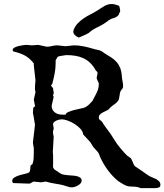

<svg xmlns="http://www.w3.org/2000/svg" viewBox="-20 -925 824 962"><path d="M572.3 -17.6Q542.5 -42 520 -72.8Q497.6 -103.5 481.9 -137.7L475.1 -155.3Q472.7 -160.2 468.3 -165.3Q463.9 -170.4 459.2 -175.5Q454.6 -180.7 450.2 -185.3Q445.8 -189.9 443.8 -194.3L433.1 -211.9L396.5 -252Q395.5 -266.1 383.1 -279.5Q370.6 -293 353.8 -303.7Q336.9 -314.5 319.1 -320.8Q301.3 -327.1 289.6 -327.1Q284.7 -327.1 277.3 -325.7Q270 -324.2 262.9 -321Q255.9 -317.9 250.7 -313Q245.6 -308.1 245.6 -301.8L249 -283.2Q249 -276.4 247.3 -273.4Q245.6 -270.5 245.6 -266.1Q245.6 -258.3 246.1 -253.7Q246.6 -249 249 -240.7L244.6 -163.1L245.6 -152.8Q246.1 -144.5 246.1 -136.7Q246.1 -128.9 246.1 -120.6Q246.1 -112.3 246.1 -105.2Q246.1 -98.1 245.6 -90.3Q245.6 -85.9 249.5 -80.1Q253.4 -74.2 258.8 -71.8L281.7 -56.6Q288.6 -51.8 299.3 -49.8Q310.1 -47.9 322 -46.9Q334 -45.9 345.9 -45.2Q357.9 -44.4 367.4 -41.7Q377 -39.1 383.1 -33.9Q389.2 -28.8 389.2 -19.5Q389.2 -12.2 383.5 -6.1Q377.9 0 370.4 4.4Q362.8 8.8 354.5 11.2Q346.2 13.7 340.3 13.7Q332.5 13.7 325.9 12Q319.3 10.3 312.7 8.1Q306.2 5.9 299.1 3.7Q292 1.5 284.2 0Q266.6 -3.4 249.3 -6.1Q231.9 -8.8 210 -15.1Q204.6 -15.1 198.5 -13.4Q192.4 -11.7 184.6 -11.7L149.9 -15.1Q144.5 -15.1 138.4 -10Q132.3 -4.9 125.5 -4.9L45.9 -7.8Q41 -12.7 41 -17.6Q41 -29.3 52.5 -36.1Q64 -43 78.9 -47.4Q93.8 -51.8 107.7 -54.7Q121.6 -57.6 126.5 -61.5Q131.8 -69.3 131.8 -79.3Q131.8 -89.4 133.8 -96.2Q136.2 -97.2 138.9 -100.1Q141.6 -103 142.6 -103Q147 -113.8 148.2 -128.4Q149.4 -143.1 149.4 -157.2V-178.2Q149.4 -188.5 147.2 -196Q145 -203.6 145 -211.9L155.3 -299.8L147.5 -347.2L145 -358.4V-360.8Q145 -362.3 145.3 -366Q145.5 -369.6 145.8 -373.8Q146 -377.9 146.5 -381.6Q147 -385.3 147.5 -386.7Q153.3 -389.2 154.3 -390.6Q155.3 -392.1 155.3 -395.5L149.4 -425.8L155.3 -452.1Q155.3 -452.6 156.5 -457.5Q157.7 -462.4 157.7 -464.4L155.3 -477.1V-491.7L157.7 -522.9L149.4 -597.2V-607.4Q138.7 -620.6 128.4 -629.9Q118.2 -639.2 106.4 -645.8Q94.7 -652.3 81.3 -657.2Q67.9 -662.1 50.3 -666.5Q43.5 -668 43.5 -674.8Q43.5 -681.6 52.5 -686.5Q61.5 -691.4 73.2 -694.3Q85 -697.3 96.2 -698.7Q107.4 -700.2 111.8 -700.2L140.6 -697.8L171.4 -700.2L214.4 -690.9Q227.5 -690.9 240.2 -694.3Q252.9 -697.8 268.1 -697.8L308.6 -693.4L350.1 -697.8Q374.5 -697.8 397.5 -693.1Q420.4 -688.5 443.8 -681.6Q455.1 -677.7 468.5 -675.5Q481.9 -673.3 492.2 -666.5L502.9 -658.7Q522.5 -647 538.3 -636.5Q554.2 -626 565.2 -613Q576.2 -600.1 582.8 -582.8Q589.4 -565.4 590.8 -539.6Q591.8 -526.9 594.2 -516.4Q596.7 -505.9 596.7 -493.2Q596.7 -487.8 595.5 -484.9Q594.2 -481.9 592.3 -479.5Q590.3 -477.1 588.1 -474.6Q585.9 -472.2 584 -467.8Q581.5 -462.9 580.6 -456.3Q579.6 -449.7 578.6 -443.1Q577.6 -436.5 576.2 -430.4Q574.7 -424.3 572.3 -420.9Q564 -409.2 552.5 -401.9Q541 -394.5 530.8 -384.3Q526.4 -377 517.1 -372.3Q507.8 -367.7 498.5 -363.3Q489.3 -358.9 482.2 -352.5Q475.1 -346.2 475.1 -335.4Q475.1 -330.1 477.1 -327.6Q479 -325.2 481.4 -323.2Q483.9 -321.3 486.8 -319.3Q489.7 -317.4 492.2 -313.5Q492.7 -312 496.6 -306.2Q500.5 -300.3 505.1 -293.7Q509.8 -287.1 513.7 -281.5Q517.6 -275.9 518.6 -275.4Q536.6 -252 551 -227.5Q565.4 -203.1 584 -181.6Q595.2 -168.9 606.2 -156.2Q617.2 -143.6 631.3 -135.3Q635.3 -133.3 638.2 -127.9Q641.1 -122.6 643.8 -116Q646.5 -109.4 649.2 -103Q651.9 -96.7 655.3 -92.8Q673.8 -79.6 689.7 -69.3Q705.6 -59.1 722.7 -46.4Q730.5 -41 741 -37.1Q751.5 -33.2 761 -28.3Q770.5 -23.4 777.1 -16.4Q783.7 -9.3 783.7 1.5Q783.7 11.7 775.1 14.6Q766.6 17.6 756.3 17.6H684.6Q669.4 10.7 654.8 10.5Q640.1 10.3 621.6 8.3Q617.7 7.8 611.6 5.1Q605.5 2.4 598.9 -1.2Q592.3 -4.9 585.9 -9Q579.6 -13.2 574.7 -16.1ZM238.8 -395.5Q238.8 -384.3 242.9 -376Q247.1 -367.7 254.4 -362.1Q261.7 -356.4 271.2 -353.5Q280.8 -350.6 291 -350.6H308.6Q310.1 -358.4 323 -364Q335.9 -369.6 351.8 -373.8Q367.7 -377.9 383.1 -380.9Q398.4 -383.8 405.3 -386.7Q415 -391.1 424.8 -400.1Q434.6 -409.2 442.4 -418L458.5 -448.7Q465.8 -461.4 470.5 -475.1Q475.1 -488.8 475.1 -504.4Q475.1 -508.3 473.4 -512Q471.7 -515.6 469.7 -519.3Q467.8 -522.9 466.1 -527.1Q464.4 -531.2 464.4 -536.6Q467.3 -549.8 467.8 -552.7Q468.3 -555.7 468.3 -557.6V-562.5Q468.3 -564.5 463.6 -568.4Q459 -572.3 458.5 -574.2Q446.8 -595.7 431.6 -610.1Q416.5 -624.5 398.2 -633.1Q379.9 -641.6 358.6 -645.3Q337.4 -648.9 313 -648.9Q311 -648.9 304.7 -647.9Q298.3 -647 291 -645.8Q283.7 -644.5 277.6 -643.3Q271.5 -642.1 270 -641.1Q269 -640.1 267.3 -637.5Q265.6 -634.8 263.9 -631.8Q262.2 -628.9 260.7 -626.2Q259.3 -623.5 258.8 -622.6V-608.9Q258.8 -582.5 253.9 -557.4Q249 -532.2 242.2 -505.9L235.4 -496.1L245.6 -483.4Q246.1 -481 247.1 -473.4Q248 -465.8 249 -461.4V-454.6Q248 -454.6 246.8 -452.6Q245.6 -450.7 245.6 -448.7Q245.6 -447.8 246.8 -443.8Q248 -439.9 249 -439.5ZM348.6 -774.4Q356 -793.9 369.4 -807.9Q382.8 -821.8 398.9 -832.8Q415 -843.8 432.9 -852.8Q450.7 -861.8 467.3 -872.1Q477.5 -878.4 486.1 -884.3Q494.6 -890.1 503.2 -894.8Q511.7 -899.4 520.3 -902.1Q528.8 -904.8 538.6 -904.8Q553.7 -904.8 570.8 -897.9Q572.3 -897.5 574.2 -896.7Q576.2 -896 577.1 -895.5Q577.6 -894 578.6 -890.1Q579.6 -886.2 580.6 -881.8Q581.5 -877.4 582 -873.5Q582.5 -869.6 582 -868.2Q581.5 -867.2 581.1 -865.7Q580.6 -864.7 580.1 -863.8Q579.6 -862.8 579.1 -861.8Q576.7 -855 575 -851.8Q573.2 -848.6 567.9 -843.8Q562.5 -839.4 557.9 -837.4Q553.2 -835.4 548.8 -834.2Q544.4 -833 540 -831.5Q535.6 -830.1 530.8 -827.1Q528.3 -826.2 523.2 -822.3Q518.1 -818.4 517.1 -817.4Q507.3 -810.1 498.5 -804.7Q489.7 -799.3 481 -794.9Q472.2 -790.5 463.4 -786.1Q454.6 -781.7 444.8 -775.9Q443.4 -774.9 440.2 -772.5Q437 -770 433.3 -767.1Q429.7 -764.2 426.8 -761.7Q423.8 -759.3 422.9 -758.8Q420.4 -757.3 413.6 -753.9Q406.7 -750.5 398.9 -747.1Q391.1 -743.7 384.3 -740.7Q377.4 -737.8 374.5 -736.8Q371.6 -738.3 371.6 -738.3Q363.3 -741.2 355.2 -749.3Q347.2 -757.3 347.2 -767.1Q347.2 -770.5 348.6 -774.4Z"/></svg>

Font: IM FELL English
Style: Regular
Weight: 400
Designer: Igino Marini
Foundry: Igino Marini
Version: 3.00